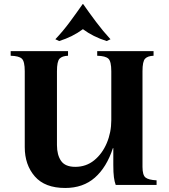

<svg xmlns="http://www.w3.org/2000/svg" viewBox="-20 -919 841 954"><path d="M304 15Q203 15 153 -42.5Q103 -100 103 -188V-565Q103 -614 88.5 -627.5Q74 -641 33 -642V-665H318V-642Q289 -641 276 -627.5Q263 -614 263 -565V-198Q263 -149 283.5 -119.5Q304 -90 354 -90Q408 -90 448 -122.5Q488 -155 510.5 -208Q533 -261 533 -322V-565Q533 -614 518.5 -627.5Q504 -641 463 -642V-665H743V-642Q714 -641 701 -627.5Q688 -614 688 -565V-90Q688 -49 703 -37Q718 -25 758 -23V0H555Q549 -16 546 -38.5Q543 -61 543 -100V-183H541Q510 -88 451.5 -36.5Q393 15 304 15ZM510 -715Q443 -736 392 -774Q341 -736 274 -715L255 -724Q293 -764 327 -810Q361 -856 391 -899H393Q423 -856 457.5 -810Q492 -764 529 -724Z"/></svg>

Font: Bona Nova
Style: Bold
Weight: 700
Designer: Mateusz Machalski
Foundry: Capitalics
Version: Version 4.001; ttfautohint (v1.8.3)